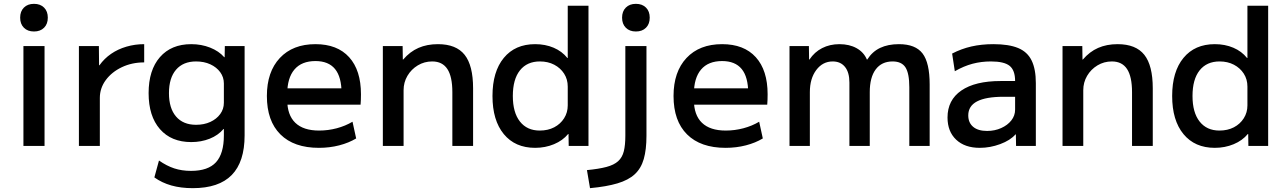

<svg xmlns="http://www.w3.org/2000/svg" viewBox="-20 -760 6702 1000"><path d="M102 0V-520H212V0ZM157 -596Q124 -596 104.5 -615.5Q85 -635 85 -668Q85 -701 104.5 -720.5Q124 -740 157 -740Q190 -740 209.5 -720.5Q229 -701 229 -668Q229 -635 209.5 -615.5Q190 -596 157 -596Z M391 0V-520H495L496 -420H498Q523 -455 558.5 -479.5Q594 -504 638.5 -517Q683 -530 731 -530V-435Q667 -435 614.5 -410Q562 -385 531 -343Q500 -301 500 -250V0Z M984 220Q922 220 872.5 206Q823 192 784 164L808 76Q848 104 887.5 117Q927 130 975 130Q1064 130 1105 85Q1146 40 1146 -55V-88H1144Q1116 -55 1072 -37.5Q1028 -20 976 -20Q872 -20 813 -87.5Q754 -155 754 -275Q754 -395 813 -462.5Q872 -530 976 -530Q1029 -530 1074.5 -512Q1120 -494 1148 -462H1150L1151 -520H1254V-55Q1254 83 1187 151.5Q1120 220 984 220ZM1001 -110Q1043 -110 1075.5 -125Q1108 -140 1127 -166Q1146 -192 1146 -225V-325Q1146 -358 1127 -384Q1108 -410 1075.5 -425Q1043 -440 1001 -440Q934 -440 897 -397Q860 -354 860 -275Q860 -196 897 -153Q934 -110 1001 -110Z M1641 10Q1511 10 1440.5 -60Q1370 -130 1370 -260Q1370 -386 1437.5 -458Q1505 -530 1623 -530Q1737 -530 1798.5 -462Q1860 -394 1860 -269Q1860 -256 1859.5 -240Q1859 -224 1858 -215H1430V-300H1776L1759 -274Q1759 -359 1725 -400.5Q1691 -442 1623 -442Q1551 -442 1513.5 -398Q1476 -354 1476 -270V-240Q1476 -161 1518 -120.5Q1560 -80 1642 -80Q1689 -80 1734 -92Q1779 -104 1816 -126L1835 -39Q1797 -16 1747 -3Q1697 10 1641 10Z M1974 0V-520H2077L2078 -450H2080Q2115 -491 2159.5 -510.5Q2204 -530 2261 -530Q2356 -530 2400 -474.5Q2444 -419 2444 -300V0H2336V-280Q2336 -361 2310 -400.5Q2284 -440 2231 -440Q2190 -440 2156 -419.5Q2122 -399 2102 -365Q2082 -331 2082 -290V0Z M2767 10Q2663 10 2604 -61.5Q2545 -133 2545 -260Q2545 -387 2604 -458.5Q2663 -530 2767 -530Q2820 -530 2863.5 -511.5Q2907 -493 2935 -458H2937V-730H3045V0H2942L2941 -62H2939Q2911 -28 2865.5 -9Q2820 10 2767 10ZM2791 -80Q2834 -80 2866.5 -97Q2899 -114 2918 -144Q2937 -174 2937 -211V-309Q2937 -347 2918 -376.5Q2899 -406 2866.5 -423Q2834 -440 2792 -440Q2725 -440 2688 -393.5Q2651 -347 2651 -260Q2651 -174 2688 -127Q2725 -80 2791 -80Z M3037 126Q3099 120 3138.5 109.5Q3178 99 3199.5 79.5Q3221 60 3229 28Q3237 -4 3237 -53V-520H3347V-53Q3347 19 3333 68Q3319 117 3286 147.5Q3253 178 3196 195Q3139 212 3053 220ZM3292 -596Q3259 -596 3239.5 -615.5Q3220 -635 3220 -668Q3220 -701 3239.5 -720.5Q3259 -740 3292 -740Q3325 -740 3344.5 -720.5Q3364 -701 3364 -668Q3364 -635 3344.5 -615.5Q3325 -596 3292 -596Z M3759 10Q3629 10 3558.5 -60Q3488 -130 3488 -260Q3488 -386 3555.5 -458Q3623 -530 3741 -530Q3855 -530 3916.5 -462Q3978 -394 3978 -269Q3978 -256 3977.5 -240Q3977 -224 3976 -215H3548V-300H3894L3877 -274Q3877 -359 3843 -400.5Q3809 -442 3741 -442Q3669 -442 3631.5 -398Q3594 -354 3594 -270V-240Q3594 -161 3636 -120.5Q3678 -80 3760 -80Q3807 -80 3852 -92Q3897 -104 3934 -126L3953 -39Q3915 -16 3865 -3Q3815 10 3759 10Z M4092 0V-520H4193L4194 -450H4196Q4222 -489 4262 -509.5Q4302 -530 4352 -530Q4404 -530 4441.5 -509Q4479 -488 4495 -450H4497Q4523 -491 4564 -510.5Q4605 -530 4662 -530Q4748 -530 4785 -481.5Q4822 -433 4822 -320V0H4716V-305Q4716 -378 4696 -409Q4676 -440 4629 -440Q4572 -440 4541 -398.5Q4510 -357 4510 -280V0H4404V-330Q4404 -383 4381 -411.5Q4358 -440 4317 -440Q4265 -440 4231.5 -395.5Q4198 -351 4198 -280V0Z M5083 10Q5005 10 4960 -32.5Q4915 -75 4915 -148Q4915 -239 4987 -288.5Q5059 -338 5192 -338H5267Q5267 -394 5238.5 -417Q5210 -440 5141 -440Q5091 -440 5045.5 -428Q5000 -416 4953 -389L4939 -481Q4987 -506 5039.5 -518Q5092 -530 5154 -530Q5234 -530 5282.5 -510Q5331 -490 5353 -445Q5375 -400 5375 -327V0H5272L5271 -60H5269Q5242 -29 5189.5 -9.5Q5137 10 5083 10ZM5121 -78Q5161 -78 5194.5 -93Q5228 -108 5247.5 -133Q5267 -158 5267 -189V-256H5207Q5115 -256 5069 -232Q5023 -208 5023 -159Q5023 -121 5048.5 -99.5Q5074 -78 5121 -78Z M5514 0V-520H5617L5618 -450H5620Q5655 -491 5699.5 -510.5Q5744 -530 5801 -530Q5896 -530 5940 -474.5Q5984 -419 5984 -300V0H5876V-280Q5876 -361 5850 -400.5Q5824 -440 5771 -440Q5730 -440 5696 -419.5Q5662 -399 5642 -365Q5622 -331 5622 -290V0Z M6307 10Q6203 10 6144 -61.5Q6085 -133 6085 -260Q6085 -387 6144 -458.5Q6203 -530 6307 -530Q6360 -530 6403.5 -511.5Q6447 -493 6475 -458H6477V-730H6585V0H6482L6481 -62H6479Q6451 -28 6405.5 -9Q6360 10 6307 10ZM6331 -80Q6374 -80 6406.5 -97Q6439 -114 6458 -144Q6477 -174 6477 -211V-309Q6477 -347 6458 -376.5Q6439 -406 6406.5 -423Q6374 -440 6332 -440Q6265 -440 6228 -393.5Q6191 -347 6191 -260Q6191 -174 6228 -127Q6265 -80 6331 -80Z"/></svg>

Font: M PLUS 2 Thin Medium
Style: Regular
Weight: 500
Version: Version 1.001